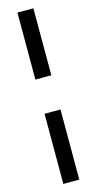

<svg xmlns="http://www.w3.org/2000/svg" viewBox="-135 -717 480 953"><g transform="rotate(-15 105.0 -240.0)"><path d="M64 200.2V-160.2H146V200.2ZM64 -335.9V-680.2H146V-335.9Z"/></g></svg>

Font: Apfel Grotezk
Style: Regular
Weight: 400
Designer: Luigi Gorlero
Foundry: © 2023, Luigi Gorlero & Collletttivo
Version: Version 2.000;Glyphs 3.2 (3217)